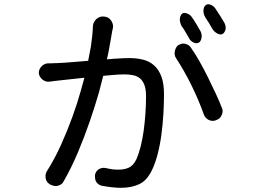

<svg xmlns="http://www.w3.org/2000/svg" viewBox="-20 -863 1240 919"><path d="M483 -783Q492 -782 499.5 -777Q507 -772 512 -764.5Q517 -757 519.5 -748.5Q522 -740 521 -731L520 -729V-728Q520 -727 519.5 -724.5Q519 -722 517 -714Q515 -700 511 -679Q507 -658 503 -634Q499 -610 493 -585Q493 -582 492 -579Q510 -581 527 -582Q574 -585 599 -585Q634 -585 664.5 -577.5Q695 -570 717.5 -550Q740 -530 752.5 -496.5Q765 -463 765 -412Q765 -367 762 -317Q759 -267 752.5 -218Q746 -169 734.5 -125Q723 -81 708 -50Q684 1 646.5 18.5Q609 36 558 36Q537 36 512.5 33Q488 30 467 26Q456 24 446.5 14.5Q437 5 436 -5L435 -11Q433 -23 436.5 -32.5Q440 -42 447 -48.5Q454 -55 464 -58Q474 -61 485 -59Q494 -57 501 -55.5Q508 -54 515 -53Q522 -52 530 -51.5Q538 -51 548 -51Q575 -51 596.5 -60.5Q618 -70 633 -101Q644 -126 653 -161Q662 -196 667.5 -236Q673 -276 676 -319Q679 -362 679 -402Q679 -435 671.5 -455.5Q664 -476 650.5 -487.5Q637 -499 617.5 -503Q598 -507 575 -507Q550 -507 507 -503Q491 -502 474 -500Q465 -465 454 -422Q435 -356 410 -283Q385 -210 353.5 -135Q322 -60 283 8Q276 20 260.5 25Q245 30 233 25L224 22Q215 18 208.5 11Q202 4 199.5 -5.5Q197 -15 198 -25Q199 -35 204 -43Q241 -101 271.5 -168.5Q302 -236 326.5 -303.5Q351 -371 368 -433Q377 -464 384 -491Q356 -488 329 -485Q287 -481 265 -478Q255 -477 242 -475.5Q229 -474 216 -472Q208 -471 199.5 -473.5Q191 -476 184 -481.5Q177 -487 172 -495Q167 -503 166 -511Q165 -521 168.5 -529.5Q172 -538 178.5 -545Q185 -552 193.5 -556Q202 -560 212 -560H226Q229 -560 235.5 -560.5Q242 -561 254 -561Q283 -562 330 -566Q365 -569 402 -572Q409 -605 415 -640Q423 -692 425 -741Q426 -750 430.5 -758Q435 -766 441.5 -772Q448 -778 457 -781.5Q466 -785 475 -784ZM845 -652Q856 -657 871 -652Q886 -647 893 -636Q913 -608 934 -571Q955 -534 975 -493.5Q995 -453 1013 -414.5Q1031 -376 1043 -344Q1046 -337 1045.5 -329.5Q1045 -322 1042 -314.5Q1039 -307 1034.5 -301Q1030 -295 1023 -292L1015 -288Q1006 -284 996.5 -284.5Q987 -285 979 -289Q971 -293 964.5 -300Q958 -307 955 -317Q944 -348 929 -383.5Q914 -419 896.5 -454.5Q879 -490 860 -523.5Q841 -557 823 -584Q817 -593 816 -602.5Q815 -612 817.5 -621.5Q820 -631 825.5 -639Q831 -647 840 -650ZM856 -800Q865 -803 878 -797.5Q891 -792 899 -780Q909 -766 920 -747.5Q931 -729 940 -713Q944 -705 945 -696.5Q946 -688 944.5 -680.5Q943 -673 939.5 -667Q936 -661 930 -658Q919 -653 904.5 -660.5Q890 -668 884 -682Q876 -695 867 -711Q858 -727 848 -740Q844 -749 842 -758Q840 -767 841 -775.5Q842 -784 846 -790.5Q850 -797 856 -800ZM969 -841Q978 -845 991 -839Q1004 -833 1011 -822Q1021 -807 1033 -788.5Q1045 -770 1054 -754Q1058 -746 1059.5 -738Q1061 -730 1059.5 -722.5Q1058 -715 1054 -709Q1050 -703 1045 -700Q1034 -695 1019.5 -703Q1005 -711 997 -724Q989 -738 980 -753Q971 -768 962 -781Q957 -790 955 -799Q953 -808 954 -816.5Q955 -825 958.5 -831.5Q962 -838 969 -841Z"/></svg>

Font: Maple Mono NF CN
Style: Regular
Weight: 400
Monospace: yes
Designer: subframe7536
Version: Version 7.000